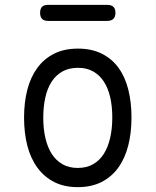

<svg xmlns="http://www.w3.org/2000/svg" viewBox="-20 -760 640 790"><path d="M300 10Q244 10 203 -11Q162 -32 134 -70Q106 -108 92.5 -160.5Q79 -213 79 -276Q79 -339 92.5 -391Q106 -443 133.5 -480.5Q161 -518 202.5 -539Q244 -560 301 -560Q357 -560 399 -539Q441 -518 468 -480.5Q495 -443 508 -391Q521 -339 521 -277Q521 -213 507.5 -160.5Q494 -108 466.5 -70Q439 -32 397.5 -11Q356 10 300 10ZM300 -69Q336 -69 362.5 -84Q389 -99 406.5 -126Q424 -153 433 -191.5Q442 -230 442 -277Q442 -322 433.5 -359.5Q425 -397 407.5 -424Q390 -451 363.5 -466Q337 -481 301 -481Q264 -481 237 -466Q210 -451 192.5 -424Q175 -397 166.5 -359Q158 -321 158 -275Q158 -229 167 -191Q176 -153 193.5 -126Q211 -99 237.5 -84Q264 -69 300 -69ZM178 -674Q161 -674 153 -682.5Q145 -691 145 -707Q145 -724 153 -732Q161 -740 178 -740H421Q438 -740 446.5 -732Q455 -724 455 -707Q455 -691 446.5 -682.5Q438 -674 421 -674Z"/></svg>

Font: Maple Mono NL Light
Style: Regular
Weight: 300
Monospace: yes
Designer: subframe7536
Version: Version 7.000